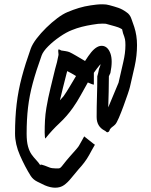

<svg xmlns="http://www.w3.org/2000/svg" viewBox="-20 -715 702 894"><path d="M237 159Q215 159 189 148Q172 140 153 130.5Q134 121 123 104Q96 61 73 8.5Q50 -44 50 -93Q50 -167 57.5 -230.5Q65 -294 81.5 -356Q98 -418 123 -488Q131 -510 150.5 -535.5Q170 -561 195.5 -586Q221 -611 247 -630.5Q273 -650 295 -659Q321 -670 347.5 -678Q374 -686 402 -690Q414 -692 428.5 -693.5Q443 -695 457 -695Q476 -695 489 -691Q512 -685 531 -678.5Q550 -672 569 -658Q585 -648 592 -627Q599 -606 605 -590Q618 -550 618 -505Q618 -456 607 -406Q596 -356 585 -310Q583 -301 574.5 -276Q566 -251 555 -221Q544 -191 533.5 -166.5Q523 -142 516 -135Q510 -129 503.5 -124.5Q497 -120 492 -113Q490 -109 489 -105.5Q488 -102 483 -100Q482 -99 480 -99Q477 -99 473.5 -102.5Q470 -106 467 -107Q430 -126 430 -170Q430 -217 431.5 -265Q433 -313 433 -360Q433 -362 434.5 -365Q436 -368 441 -394Q443 -399 446.5 -408.5Q450 -418 446 -414Q430 -395 417 -376V-321Q411 -321 389 -331Q372 -301 355.5 -271Q339 -241 320 -214Q292 -174 257 -141.5Q222 -109 192 -71Q190 -68 189 -78Q188 -88 188 -97Q188 -127 189.5 -155Q191 -183 196 -213Q204 -260 215 -304.5Q226 -349 237 -395Q246 -424 252 -457Q253 -460 252 -466.5Q251 -473 251 -478Q251 -485 254 -485Q256 -485 259.5 -483Q263 -481 265 -480Q273 -479 285 -477Q297 -475 304 -472Q313 -468 334.5 -455.5Q356 -443 376 -431Q392 -456 405 -472Q432 -504 457 -501.5Q482 -499 494 -466.5Q506 -434 494 -375L487 -360Q487 -323 486 -286.5Q485 -250 484 -215L532 -330Q544 -384 554 -426Q564 -468 564 -505Q564 -522 562 -532Q560 -542 553 -560Q549 -574 549 -576.5Q549 -579 548 -579Q547 -579 539 -584Q534 -587 515.5 -592.5Q497 -598 474 -604Q476 -604 470.5 -604.5Q465 -605 457 -605Q447 -605 436.5 -604Q426 -603 409 -600Q384 -596 360.5 -590Q337 -584 315 -575Q289 -565 258.5 -544Q228 -523 204.5 -499.5Q181 -476 174 -457Q148 -385 132.5 -327.5Q117 -270 110.5 -214.5Q104 -159 104 -93Q104 -56 110.5 -33Q117 -10 127 4Q137 18 148 29.5Q159 41 168 55Q166 50 175 52Q184 54 211 65Q216 67 223 68Q230 69 237 69Q249 69 253.5 69Q258 69 262.5 65Q267 61 276 49Q285 37 305 14Q345 -30 348 -37Q357 -53 363.5 -64.5Q370 -76 372 -80L420 -42Q423 -44 421.5 -40.5Q420 -37 419 -36Q413 -26 407 -15Q401 -4 395 7Q385 25 372.5 41.5Q360 58 346 73Q327 95 311 115Q295 135 278 147Q261 159 237 159ZM259 -248 276 -267Q288 -284 303 -309Q318 -334 334 -361Q323 -368 312 -374Q301 -380 293 -384Q291 -376 290 -373Q281 -337 273 -306Q265 -275 259 -248Z"/></svg>

Font: Syne Tactile
Style: Regular
Weight: 400
Designer: Lucas Descroix
Foundry: Bonjour Monde
Version: Version 2.100; ttfautohint (v1.8.3)